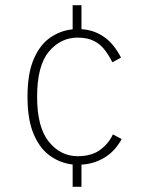

<svg xmlns="http://www.w3.org/2000/svg" viewBox="-20 -720 590 740"><path d="M260 0V-86Q213.5 -91 173.8 -118.8Q134 -146.5 110 -202.5Q86 -258.5 86 -347Q86 -436.5 110 -492.2Q134 -548 173.8 -575.2Q213.5 -602.5 260 -607V-700H294V-607.5Q340 -605 378.8 -579.2Q417.5 -553.5 446.5 -498L413 -480Q400.5 -505.5 384 -527.2Q367.5 -549 342.5 -562Q317.5 -575 279 -575Q213.5 -575 168.2 -520.8Q123 -466.5 123 -347Q123 -229.5 168.2 -173.8Q213.5 -118 279 -118Q333.5 -118 366.5 -142.8Q399.5 -167.5 415 -202L449 -184Q422 -135.5 381.5 -111.8Q341 -88 294 -85.5V0Z"/></svg>

Font: Trispace SemiCondensed Thin
Style: Regular
Weight: 100
Width: 4
Designer: Tyler Finck
Foundry: Etcetera Type Company
Version: Version 1.210; ttfautohint (v1.8.3)